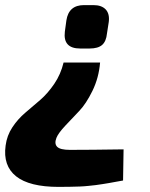

<svg xmlns="http://www.w3.org/2000/svg" viewBox="-45 -534 588 752"><path d="M284 -514H321Q353 -514 369 -497Q385 -480 381 -448L374 -403Q371 -372 355 -358Q339 -344 306 -344H269Q201 -344 209 -410L215 -454Q224 -514 284 -514ZM204 -289H347Q342 -229 317 -178Q292 -127 265 -99Q238 -71 210.5 -41.5Q183 -12 176 6Q167 29 179 41Q191 53 229 53Q307 53 439 51L437 173Q431 174 409 178Q387 182 381.5 183Q376 184 357 187Q338 190 329.5 191Q321 192 302 194Q283 196 268 196.5Q253 197 231 197.5Q209 198 185 198Q70 198 18 156.5Q-34 115 -23 36Q-18 -3 3.5 -35.5Q25 -68 54 -92.5Q83 -117 112.5 -142.5Q142 -168 167.5 -205.5Q193 -243 204 -289Z"/></svg>

Font: Exo 2.0 Extra Bold
Style: Italic
Weight: 800
Italic angle: -8°
Designer: Natanael Gama
Version: Version 1.001;PS 001.001;hotconv 1.0.70;makeotf.lib2.5.58329